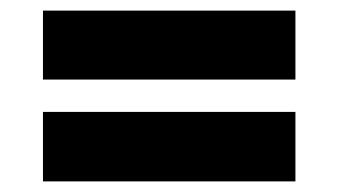

<svg xmlns="http://www.w3.org/2000/svg" viewBox="-20 -504 638 362"><path d="M61 -484H537V-354H61ZM61 -293H537V-162H61Z"/></svg>

Font: Noto Sans Gurmukhi UI Black
Style: Regular
Weight: 900
Designer: Jelle Bosma - Monotype Design Team
Foundry: Monotype Imaging Inc.
Version: Version 2.004; ttfautohint (v1.8.4.7-5d5b)